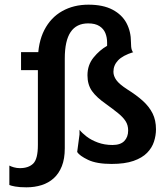

<svg xmlns="http://www.w3.org/2000/svg" viewBox="-20 -691 720 821"><path d="M93 110Q63 110 44.5 106.5Q26 103 20 100V17Q27 21 39.5 24.5Q52 28 65 28Q102 28 122 8.5Q142 -11 142 -71V-431Q142 -509 169.5 -562.5Q197 -616 246 -643.5Q295 -671 358 -671Q421 -671 461.5 -649.5Q502 -628 521 -592Q540 -556 540 -511Q540 -488 543.5 -478Q547 -468 550 -468Q505 -454 485 -433Q465 -412 465 -384Q465 -366 477.5 -348.5Q490 -331 524 -309Q564 -284 591 -259.5Q618 -235 632.5 -206Q647 -177 647 -138Q647 -112 638.5 -85.5Q630 -59 609 -37.5Q588 -16 551 -3Q514 10 457 10Q393 10 356.5 -7.5Q320 -25 310 -41L320 -116V-136Q331 -122 350.5 -107Q370 -92 398.5 -81.5Q427 -71 461 -71Q495 -71 511.5 -88Q528 -105 528 -133Q528 -156 517 -173Q506 -190 485 -207Q464 -224 435 -245Q393 -274 373.5 -301.5Q354 -329 354 -369Q354 -413 380 -445Q406 -477 438 -495V-509Q438 -531 430.5 -549.5Q423 -568 405 -579.5Q387 -591 357 -591Q307 -591 282 -554Q257 -517 257 -441V-57Q257 -12 244.5 19.5Q232 51 210 71Q188 91 158 100.5Q128 110 93 110ZM70 -391V-468H190V-391Z"/></svg>

Font: Red Rose Medium
Style: Regular
Weight: 500
Designer: Jaikishan Patel
Version: Version 2.000